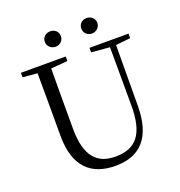

<svg xmlns="http://www.w3.org/2000/svg" viewBox="-160 -1042 1116 1192"><g transform="rotate(-20 398.5 -446.0)"><path d="M303 -806C332 -806 356 -827 356 -857C356 -889 332 -908 303 -908C276 -908 250 -889 250 -857C250 -827 276 -806 303 -806ZM544 -806C571 -806 597 -827 597 -857C597 -889 571 -908 544 -908C515 -908 491 -889 491 -857C491 -827 515 -806 544 -806ZM498 -698 619 -688 620 -306C621 -114 556 -38 420 -38C302 -38 230 -105 230 -291V-391C230 -493 230 -591 231 -689L341 -698V-728H45V-698L141 -690C142 -591 142 -491 142 -391V-276C142 -66 246 16 401 16C567 16 656 -82 657 -286L659 -688L756 -698V-728H498Z"/></g></svg>

Font: Source Han Serif CN
Style: Regular
Weight: 400
Designer: Ryoko NISHIZUKA 西塚涼子 (kana & ideographs); Frank Grießhammer (Latin, Greek & Cyrillic); Wenlong ZHANG 张文龙 (bopomofo); San
Foundry: Adobe
Version: Version 2.003;hotconv 1.1.1;makeotfexe 2.6.0